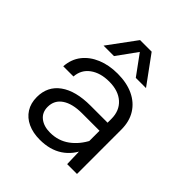

<svg xmlns="http://www.w3.org/2000/svg" viewBox="-214 -924 1078 1078"><g transform="rotate(45 325.0 -385.0)"><path d="M481 0 477 -133V-355Q477 -420 435 -457.5Q393 -495 321 -495Q251 -495 206.5 -462.5Q162 -430 158 -373H77Q81 -432 113.5 -473.5Q146 -515 200 -537.5Q254 -560 323 -560Q395 -560 448 -535Q501 -510 530 -463.5Q559 -417 559 -352V0ZM275 12Q221 12 180 -7Q139 -26 116.5 -61.5Q94 -97 94 -146Q94 -231 159 -278Q224 -325 342 -325H490V-261H338Q262 -261 219 -232Q176 -203 176 -150Q176 -106 207 -81.5Q238 -57 288 -57Q353 -57 402.5 -93Q452 -129 483 -191L493 -127Q466 -61 411 -24.5Q356 12 275 12ZM155 -615 278 -782H370L492 -615H411L324 -734L238 -615Z"/></g></svg>

Font: Azeret Mono Thin Light
Style: Regular
Weight: 300
Version: Version 1.002